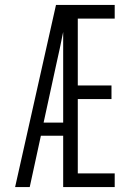

<svg xmlns="http://www.w3.org/2000/svg" viewBox="-20 -755 540 775"><path d="M41 0 206 -735H443V-680H294V-410H430V-355H294V-55H443V0H235V-207H145L100 0ZM156 -260H235V-626Q228 -592 221 -558Q214 -524 206 -490Z"/></svg>

Font: Iosevka Fixed Light
Style: Regular
Weight: 300
Monospace: yes
Designer: Belleve Invis
Foundry: Belleve Invis
Version: Version 32.3.0